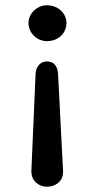

<svg xmlns="http://www.w3.org/2000/svg" viewBox="-20 -500 360 728"><path d="M158 -480C121 -480 88 -449 88 -413C88 -374 121 -344 158 -344C201 -344 232 -374 232 -413C232 -449 201 -480 158 -480ZM158 -267C137 -267 118 -253 115 -222L99 147C99 148 99 149 99 150C99 188 129 208 158 208C190 208 219 188 219 153C219 151 219 149 219 147L200 -222C197 -253 182 -267 158 -267Z"/></svg>

Font: Dongle
Style: Regular
Weight: 400
Designer: Yanghee Ryu
Foundry: Yanghee Ryu
Version: Version 2.000